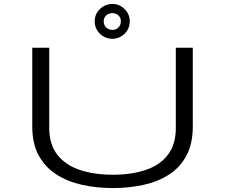

<svg xmlns="http://www.w3.org/2000/svg" viewBox="-20 -942 1140 973"><path d="M552 11Q470 11 396.2 -5.2Q322.5 -21.5 265.8 -58Q209 -94.5 176.2 -154.2Q143.5 -214 143.5 -301.5V-700H229.5V-294Q229.5 -210 270.8 -157.5Q312 -105 384.8 -80.8Q457.5 -56.5 552 -56.5Q646.5 -56.5 718.5 -80.8Q790.5 -105 830.8 -157.5Q871 -210 871 -294V-700H957V-301.5Q957 -214 925.2 -154.2Q893.5 -94.5 837.5 -58Q781.5 -21.5 708 -5.2Q634.5 11 552 11ZM550 -745.5Q513 -745.5 486.5 -771Q460 -796.5 460 -834.5Q460 -870.5 486.5 -896.2Q513 -922 550 -922Q585 -922 611.2 -896.2Q637.5 -870.5 637.5 -834.5Q637.5 -796.5 611.2 -771Q585 -745.5 550 -745.5ZM550 -790.5Q567.5 -790.5 580 -802.5Q592.5 -814.5 592.5 -835Q592.5 -852.5 580 -864Q567.5 -875.5 550 -875.5Q531 -875.5 518.2 -864Q505.5 -852.5 505.5 -835Q505.5 -814.5 518.2 -802.5Q531 -790.5 550 -790.5Z"/></svg>

Font: Trispace Expanded Light
Style: Regular
Weight: 300
Width: 7
Designer: Tyler Finck
Foundry: Etcetera Type Company
Version: Version 1.210; ttfautohint (v1.8.3)